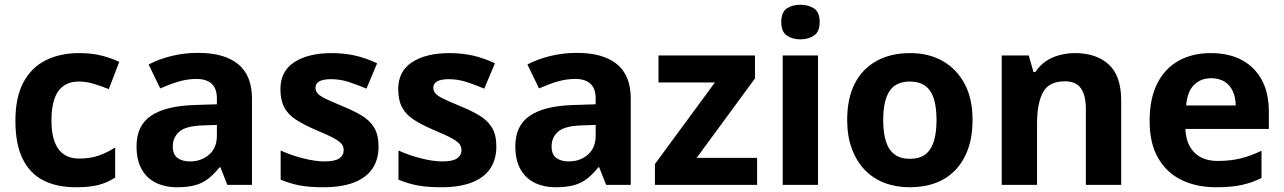

<svg xmlns="http://www.w3.org/2000/svg" viewBox="-20 -780 5416 810"><path d="M300 10Q219 10 162 -19.5Q105 -49 75 -111Q45 -173 45 -270Q45 -370 79 -433Q113 -496 173.5 -526Q234 -556 313 -556Q369 -556 410.5 -545Q452 -534 483 -519L439 -404Q404 -418 373.5 -427Q343 -436 313 -436Q274 -436 248 -417.5Q222 -399 209.5 -362.5Q197 -326 197 -271Q197 -217 210.5 -181.5Q224 -146 250 -128.5Q276 -111 313 -111Q360 -111 396 -123.5Q432 -136 466 -158V-31Q432 -9 394.5 0.5Q357 10 300 10Z M816 -557Q926 -557 984.5 -509.5Q1043 -462 1043 -364V0H939L910 -74H906Q883 -45 858.5 -26Q834 -7 802.5 1.5Q771 10 725 10Q677 10 638.5 -8.5Q600 -27 578 -65.5Q556 -104 556 -163Q556 -250 617 -291.5Q678 -333 800 -337L895 -340V-364Q895 -407 872.5 -427Q850 -447 810 -447Q770 -447 732 -435.5Q694 -424 656 -407L607 -508Q651 -531 704.5 -544Q758 -557 816 -557ZM837 -251Q765 -249 737 -225Q709 -201 709 -162Q709 -128 729 -113.5Q749 -99 781 -99Q829 -99 862 -127.5Q895 -156 895 -208V-253Z M1577 -162Q1577 -107 1551 -68.5Q1525 -30 1473 -10Q1421 10 1344 10Q1287 10 1246 2.5Q1205 -5 1164 -22V-145Q1208 -125 1259 -112Q1310 -99 1349 -99Q1393 -99 1411.5 -112Q1430 -125 1430 -146Q1430 -160 1422.5 -171Q1415 -182 1390 -196Q1365 -210 1312 -232Q1261 -254 1228 -275.5Q1195 -297 1179 -327.5Q1163 -358 1163 -404Q1163 -480 1222 -518Q1281 -556 1379 -556Q1430 -556 1476 -546Q1522 -536 1571 -513L1526 -406Q1486 -423 1450 -434.5Q1414 -446 1377 -446Q1344 -446 1327.5 -437Q1311 -428 1311 -410Q1311 -397 1319.5 -386.5Q1328 -376 1352.5 -364Q1377 -352 1425 -332Q1472 -313 1506 -292.5Q1540 -272 1558.5 -241.5Q1577 -211 1577 -162Z M2074 -162Q2074 -107 2048 -68.5Q2022 -30 1970 -10Q1918 10 1841 10Q1784 10 1743 2.5Q1702 -5 1661 -22V-145Q1705 -125 1756 -112Q1807 -99 1846 -99Q1890 -99 1908.5 -112Q1927 -125 1927 -146Q1927 -160 1919.5 -171Q1912 -182 1887 -196Q1862 -210 1809 -232Q1758 -254 1725 -275.5Q1692 -297 1676 -327.5Q1660 -358 1660 -404Q1660 -480 1719 -518Q1778 -556 1876 -556Q1927 -556 1973 -546Q2019 -536 2068 -513L2023 -406Q1983 -423 1947 -434.5Q1911 -446 1874 -446Q1841 -446 1824.5 -437Q1808 -428 1808 -410Q1808 -397 1816.5 -386.5Q1825 -376 1849.5 -364Q1874 -352 1922 -332Q1969 -313 2003 -292.5Q2037 -272 2055.5 -241.5Q2074 -211 2074 -162Z M2414 -557Q2524 -557 2582.5 -509.5Q2641 -462 2641 -364V0H2537L2508 -74H2504Q2481 -45 2456.5 -26Q2432 -7 2400.5 1.5Q2369 10 2323 10Q2275 10 2236.5 -8.5Q2198 -27 2176 -65.5Q2154 -104 2154 -163Q2154 -250 2215 -291.5Q2276 -333 2398 -337L2493 -340V-364Q2493 -407 2470.5 -427Q2448 -447 2408 -447Q2368 -447 2330 -435.5Q2292 -424 2254 -407L2205 -508Q2249 -531 2302.5 -544Q2356 -557 2414 -557ZM2435 -251Q2363 -249 2335 -225Q2307 -201 2307 -162Q2307 -128 2327 -113.5Q2347 -99 2379 -99Q2427 -99 2460 -127.5Q2493 -156 2493 -208V-253Z M3174 0H2743V-88L2996 -432H2758V-546H3165V-449L2919 -114H3174Z M3431 -546V0H3282V-546ZM3357 -760Q3390 -760 3414 -744.5Q3438 -729 3438 -686.8Q3438 -646 3414 -630Q3390 -614 3357 -614Q3322.7 -614 3299.4 -630Q3276 -646 3276 -686.8Q3276 -729 3299.4 -744.5Q3322.7 -760 3357 -760Z M4083 -274Q4083 -205.6 4064.5 -153.1Q4045.9 -100.5 4011.5 -63.7Q3977 -27 3928 -8.5Q3879 10 3817.4 10Q3760.2 10 3711.6 -8.5Q3663 -27 3628 -63.5Q3593 -100 3573.5 -153Q3554 -206 3554 -274.2Q3554 -364.7 3586 -427.3Q3618.1 -489.9 3677.9 -522.9Q3737.7 -556 3820 -556Q3897.4 -556 3956.2 -523Q4015 -490 4049 -427.3Q4083 -364.7 4083 -274ZM3706 -273.8Q3706 -220 3717.5 -183.5Q3729 -147 3754 -128.5Q3779 -110 3819 -110Q3859 -110 3883.5 -128.5Q3908 -147 3919.5 -183.5Q3931 -220 3931 -273.6Q3931 -328 3919.5 -364Q3908 -400 3883 -418Q3858.1 -436 3818.3 -436Q3759 -436 3732.5 -395.5Q3706 -355 3706 -273.8Z M4516 -556Q4604 -556 4657 -508.5Q4710 -461 4710 -356V0H4561V-319Q4561 -378 4540 -407.5Q4519 -437 4473 -437Q4405 -437 4380 -390.5Q4355 -344 4355 -257V0H4206V-546H4320L4340 -476H4348Q4366 -504 4392 -521.5Q4418 -539 4450 -547.5Q4482 -556 4516 -556Z M5088 -556Q5164 -556 5218.5 -527Q5273 -498 5303 -443Q5333 -388 5333 -308V-236H4981Q4983 -173 5018.5 -137Q5054 -101 5117 -101Q5170 -101 5213 -111.5Q5256 -122 5302 -144V-29Q5262 -9 5217.5 0.5Q5173 10 5110 10Q5028 10 4965 -20.5Q4902 -51 4866 -113Q4830 -175 4830 -269Q4830 -365 4862.5 -428.5Q4895 -492 4953 -524Q5011 -556 5088 -556ZM5089 -450Q5046 -450 5017.5 -422Q4989 -394 4984 -335H5193Q5193 -368 5181.5 -394Q5170 -420 5147 -435Q5124 -450 5089 -450Z"/></svg>

Font: Noto Sans Kannada
Style: Regular
Weight: 400
Designer: Jelle Bosma - Monotype Design Team
Foundry: Monotype Imaging Inc.
Version: Version 2.003